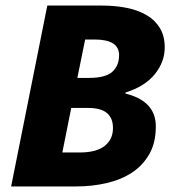

<svg xmlns="http://www.w3.org/2000/svg" viewBox="-20 -670 640 690"><path d="M20 0 150 -650H346Q395 -650 436.5 -641.5Q478 -633 508 -615Q538 -597 555 -568.5Q572 -540 572 -500Q572 -447 536 -403Q500 -359 432 -338L430 -334Q540 -307 540 -216Q540 -157 516.5 -116Q493 -75 454 -49.5Q415 -24 363 -12Q311 0 254 0ZM258 -390H300Q359 -390 383.5 -412Q408 -434 408 -472Q408 -528 320 -528H286ZM204 -122H266Q326 -122 356 -145.5Q386 -169 386 -210Q386 -282 298 -282H236Z"/></svg>

Font: Source Code Pro Black
Style: Italic
Weight: 900
Italic angle: -11°
Monospace: yes
Designer: Paul D. Hunt, Teo Tuominen
Foundry: Adobe Systems Incorporated
Version: Version 1.050;PS 1.000;hotconv 16.6.51;makeotf.lib2.5.65220